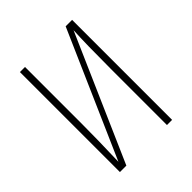

<svg xmlns="http://www.w3.org/2000/svg" viewBox="-189 -804 926 926"><g transform="rotate(-45 274.0 -341.0)"><path d="M452.1 -682.1V0H417V-384.8Q417 -554.7 421.9 -642.1L140.1 0H96.2V-682.1H130.9V-295.9Q130.9 -190.4 126 -40L408.2 -682.1Z"/></g></svg>

Font: Fira Sans Compressed UltraLight
Style: Regular
Weight: 200
Width: 1
Designer: Carrois Corporate & Edenspiekermann AG
Foundry: Carrois Corporate GbR & Edenspiekermann AG
Version: Version 4.203;PS 004.203;hotconv 1.0.88;makeotf.lib2.5.64775